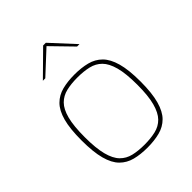

<svg xmlns="http://www.w3.org/2000/svg" viewBox="-215 -881 1008 1008"><g transform="rotate(-45 289.0 -377.5)"><path d="M288 6Q237 6 196.5 -4.5Q156 -15 127.5 -43.5Q99 -72 84.5 -126Q70 -180 70 -266Q70 -352 84.5 -405.5Q99 -459 127.5 -487.5Q156 -516 196.5 -526.5Q237 -537 288 -537Q339 -537 380 -526.5Q421 -516 449.5 -487.5Q478 -459 493 -405.5Q508 -352 508 -266Q508 -180 493 -126Q478 -72 449.5 -43.5Q421 -15 380 -4.5Q339 6 288 6ZM288 -16Q334 -16 370.5 -24.5Q407 -33 432 -58.5Q457 -84 470.5 -134Q484 -184 484 -266Q484 -349 470.5 -398.5Q457 -448 432 -473Q407 -498 370.5 -506.5Q334 -515 288 -515Q242 -515 206 -506.5Q170 -498 145 -473Q120 -448 107 -398.5Q94 -349 94 -266Q94 -184 107 -134Q120 -84 145 -58.5Q170 -33 206 -24.5Q242 -16 288 -16ZM148 -631 280 -761H300L420 -631H402L290 -746L166 -631Z"/></g></svg>

Font: Exo Thin Thin
Style: Regular
Weight: 250
Version: Version 2.000